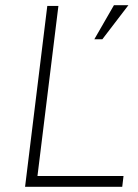

<svg xmlns="http://www.w3.org/2000/svg" viewBox="-20 -723 533 743"><path d="M421 -703H477L376 -571H345ZM163 -700H206L125 -42H458L453 0H77Z"/></svg>

Font: Haskoy ExtraLight
Style: Italic
Weight: 200
Designer: Ertekin Erdin
Foundry: Ertekin Erdin
Version: Version 2.000; ttfautohint (v1.8.4.7-5d5b)